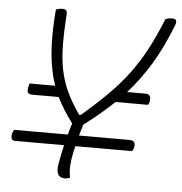

<svg xmlns="http://www.w3.org/2000/svg" viewBox="-51 -754 765 808"><g transform="rotate(5 331.0 -350.0)"><path d="M310 -227Q303 -205 296 -180H509Q526 -180 530.5 -170.5Q535 -161 531 -147Q528 -138 524 -134H285Q283 -127 281.5 -119.5Q280 -112 278 -105Q272 -77 270.5 -51Q269 -25 274 0Q262 5 253 5Q231 5 223.5 -10Q216 -25 220 -50Q227 -91 237 -134H30Q18 -134 15 -143Q12 -152 15 -164Q18 -174 22 -180H249Q255 -203 263 -228Q243 -255 226.5 -281Q210 -307 197 -334H86Q68 -334 65.5 -344Q63 -354 67 -370Q69 -376 69 -380H178Q157 -440 150.5 -516.5Q144 -593 153 -700Q160 -702 166 -703.5Q172 -705 182 -705Q201 -705 200 -686Q195 -611 195.5 -554Q196 -497 205.5 -449.5Q215 -402 235.5 -358Q256 -314 289 -267H296Q358 -320 405.5 -367.5Q453 -415 489.5 -464Q526 -513 556.5 -570.5Q587 -628 616 -700Q628 -705 645 -705Q669 -705 659 -678Q621 -581 578 -510Q535 -439 482 -380H559Q574 -380 578.5 -371Q583 -362 580 -348Q578 -339 574 -334H437Q409 -307 377.5 -280.5Q346 -254 310 -227Z"/></g></svg>

Font: Recursive Mn Csl St Lt
Style: Italic
Weight: 300
Italic angle: -15°
Monospace: yes
Version: Version 1.079;hotconv 1.0.112;makeotfexe 2.5.65598; ttfautoh